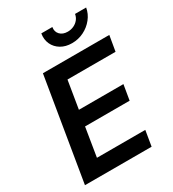

<svg xmlns="http://www.w3.org/2000/svg" viewBox="-222 -1064 1065 1184"><g transform="rotate(-30 310.5 -472.5)"><path d="M27.8 0 148.4 -727.5H621.1L602.5 -618.2H260.3L228 -421.4H544.9L526.9 -313.5H209.5L176.3 -109.4H520.5L502.4 0ZM397.5 -797.9Q352.5 -797.9 319.6 -817.6Q286.6 -837.4 271.2 -870.8Q255.9 -904.3 262.7 -945.3H341.3Q335.9 -913.6 355.5 -893.1Q375 -872.6 410.2 -872.6Q433.1 -872.6 453.1 -881.8Q473.1 -891.1 486.3 -907.5Q499.5 -923.8 502.9 -945.3H582Q575.2 -904.3 548.3 -870.6Q521.5 -836.9 482.2 -817.4Q442.9 -797.9 397.5 -797.9Z"/></g></svg>

Font: Inter SemiBold
Style: Italic
Weight: 600
Italic angle: -9.3988°
Designer: Rasmus Andersson
Foundry: rsms
Version: Version 4.001;git-66647c0bb